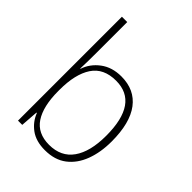

<svg xmlns="http://www.w3.org/2000/svg" viewBox="-219 -872 993 993"><g transform="rotate(45 277.5 -375.0)"><path d="M121 -760V-535Q121 -510 120.5 -475.5Q120 -441 119 -418H121Q138 -470 184.5 -505Q231 -540 299 -540Q396 -540 448.5 -470.5Q501 -401 501 -266Q501 -187 477.5 -124.5Q454 -62 407 -26Q360 10 288 10Q223 10 182 -20Q141 -50 123 -97H120L113 0H82V-760ZM295 -505Q204 -505 162.5 -442Q121 -379 121 -265V-256Q121 -144 160.5 -84.5Q200 -25 284 -25Q371 -25 415.5 -88Q460 -151 460 -267Q460 -505 295 -505Z"/></g></svg>

Font: Noto Sans Disp ExtLt
Style: Regular
Weight: 200
Designer: Monotype Design Team
Foundry: Monotype Imaging Inc.
Version: Version 2.000;GOOG;noto-source:20170915:90ef993387c0